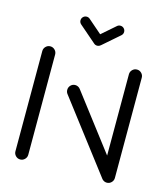

<svg xmlns="http://www.w3.org/2000/svg" viewBox="-104 -769 740 850"><g transform="rotate(15 265.5 -343.5)"><path d="M67.4 0Q55.2 0 46.5 -8.7Q37.8 -17.4 37.8 -29.6V-488.9Q37.8 -501.1 46.5 -509.8Q55.2 -518.5 67 -518.5Q79.3 -518.5 88 -509.8Q96.7 -501.1 96.7 -488.9V-29.6Q96.7 -17.4 88 -8.7Q79.3 0 67.4 0ZM188.9 -351.9Q188.9 -364.1 197.4 -372.8Q205.9 -381.5 218.1 -381.5Q225.2 -381.5 231.3 -378.3Q237.4 -375.2 241.5 -369.6L488.9 -45.6L442.2 -10L194.8 -334.1Q188.9 -341.9 188.9 -351.9ZM464.4 0Q452.2 0 443.5 -8.7Q434.8 -17.4 434.8 -29.6V-488.9Q434.8 -501.1 443.5 -509.8Q452.2 -518.5 464.4 -518.5Q476.3 -518.5 485 -509.8Q493.7 -501.1 493.7 -488.9V-29.6Q493.7 -17.4 485 -8.7Q476.3 0 464.4 0ZM165.9 -664.4Q165.9 -673.7 172.6 -680.4Q179.3 -687 188.5 -687Q197 -687 203.3 -681.5L280.7 -614.4Q288.5 -607.4 288.5 -597.4Q288.5 -588.1 281.9 -581.5Q275.2 -574.8 265.9 -574.8Q257.4 -574.8 251.1 -580.4L173.7 -647.4Q165.9 -654.4 165.9 -664.4ZM343.3 -687Q352.6 -687 359.3 -680.4Q365.9 -673.7 365.9 -664.4Q365.9 -654.4 358.1 -647.4L281.1 -580.4L251.5 -614.4L328.5 -681.5Q334.8 -687 343.3 -687Z"/></g></svg>

Font: 26F Galaxy Sans Medium
Style: Regular
Weight: 500
Designer: C₂₉H₂₅N₃O₅
Version: Version 1.100